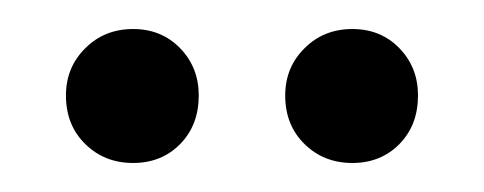

<svg xmlns="http://www.w3.org/2000/svg" viewBox="-20 -716 330 131"><path d="M70.8 -604.8Q90.2 -604.8 102.9 -617.7Q115.6 -630.6 115.6 -650.9Q115.6 -670 102.9 -683.1Q90.2 -696.2 70.8 -696.2Q51.3 -696.2 38.2 -683.1Q25 -670.1 25 -650.8Q25 -630.6 38.2 -617.7Q51.3 -604.8 70.8 -604.8ZM220.4 -604.8Q239.8 -604.8 252.5 -617.7Q265.2 -630.6 265.2 -650.9Q265.2 -670 252.5 -683.1Q239.8 -696.2 220.4 -696.2Q200.9 -696.2 187.8 -683.1Q174.6 -670.1 174.6 -650.8Q174.6 -630.6 187.8 -617.7Q200.9 -604.8 220.4 -604.8Z"/></svg>

Font: Secuela Light
Style: Regular
Weight: 300
Designer: Fernando Haro
Foundry: deFharo
Version: Version 1.708